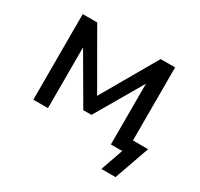

<svg xmlns="http://www.w3.org/2000/svg" viewBox="-134 -658 992 954"><g transform="rotate(30 362.0 -181.0)"><path d="M550 129 595 0H530V-72H702L631 129ZM85 0V-491H168L350 -175L532 -491H615V0H530V-371H543L373 -79H326L156 -371H169V0Z"/></g></svg>

Font: Nunito Sans 10pt Medium
Style: Regular
Weight: 500
Designer: Vernon Adams
Foundry: Vernon Adams
Version: Version 3.101;gftools[0.9.27]